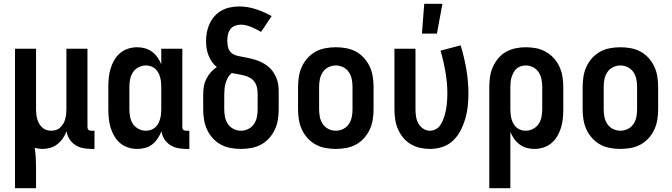

<svg xmlns="http://www.w3.org/2000/svg" viewBox="-20 -777 3540 1012"><path d="M59 215V-520H170V-200Q170 -187 171.5 -174Q173 -161 176.5 -148.5Q180 -136 186.5 -125Q193 -114 202.5 -105Q212 -96 224.5 -92Q237 -88 250 -88Q263 -88 275.5 -92Q288 -96 297.5 -105Q307 -114 313.5 -125Q320 -136 323.5 -148.5Q327 -161 328.5 -174Q330 -187 330 -200V-520H441V-108Q441 -104 442 -100Q443 -96 446 -93Q449 -90 453 -89Q457 -88 461 -88H478V8H461Q439 8 417 3.5Q395 -1 376.5 -13Q358 -25 346 -44Q334 -63 331 -85Q323 -65 311 -47.5Q299 -30 282.5 -17Q266 -4 245.5 2Q225 8 204 8Q194 8 183.5 6.5Q173 5 163 2Q167 28 168.5 54.5Q170 81 170 107V215Z M703 8Q679 8 655.5 0.5Q632 -7 613.5 -22.5Q595 -38 582.5 -59.5Q570 -81 563 -104Q556 -127 553.5 -151.5Q551 -176 551 -200V-320Q551 -344 553.5 -368.5Q556 -393 563 -416Q570 -439 582.5 -460.5Q595 -482 613.5 -497.5Q632 -513 655.5 -520.5Q679 -528 703 -528Q724 -528 744 -522.5Q764 -517 781 -504.5Q798 -492 810 -475Q822 -458 830 -438V-520H941V-108Q941 -104 942 -100Q943 -96 946 -93Q949 -90 953 -89Q957 -88 961 -88H978V8H961Q939 8 917 3.5Q895 -1 876.5 -13Q858 -25 846 -44Q834 -63 831 -85Q823 -65 811 -47Q799 -29 782.5 -16Q766 -3 745 2.5Q724 8 703 8ZM749 -88Q762 -88 774.5 -92Q787 -96 797 -104.5Q807 -113 813.5 -124.5Q820 -136 823.5 -148.5Q827 -161 828.5 -174Q830 -187 830 -200V-320Q830 -333 828.5 -346Q827 -359 823.5 -371.5Q820 -384 813.5 -395.5Q807 -407 797 -415.5Q787 -424 774.5 -428Q762 -432 749 -432Q729 -432 710.5 -422.5Q692 -413 681 -396.5Q670 -380 666 -360Q662 -340 662 -320V-200Q662 -180 666 -160Q670 -140 681 -123.5Q692 -107 710.5 -97.5Q729 -88 749 -88Z M1250 8Q1223 8 1195.5 3Q1168 -2 1144 -15Q1120 -28 1101.5 -48.5Q1083 -69 1071.5 -93.5Q1060 -118 1055.5 -145.5Q1051 -173 1051 -200V-279Q1051 -300 1054.5 -321Q1058 -342 1067.5 -361Q1077 -380 1091 -396Q1105 -412 1123 -424Q1108 -435 1097 -451Q1086 -467 1079 -485Q1072 -503 1069 -522Q1066 -541 1066 -560Q1066 -584 1070.5 -607.5Q1075 -631 1085 -652.5Q1095 -674 1111 -692Q1127 -710 1148 -721.5Q1169 -733 1192.5 -738Q1216 -743 1239 -743Q1285 -743 1329 -728.5Q1373 -714 1412 -692L1356 -609Q1344 -616 1331 -622.5Q1318 -629 1305 -634.5Q1292 -640 1278 -643.5Q1264 -647 1249 -647Q1233 -647 1218 -641Q1203 -635 1193.5 -622Q1184 -609 1181 -593Q1178 -577 1178 -561Q1178 -546 1181.5 -530Q1185 -514 1195.5 -502.5Q1206 -491 1221.5 -486Q1237 -481 1252.5 -478.5Q1268 -476 1283.5 -472.5Q1299 -469 1314.5 -465Q1330 -461 1344.5 -455Q1359 -449 1372.5 -441Q1386 -433 1398 -422.5Q1410 -412 1419 -399Q1428 -386 1434.5 -371.5Q1441 -357 1444.5 -341.5Q1448 -326 1448.5 -310.5Q1449 -295 1449 -279V-200Q1449 -173 1444.5 -145.5Q1440 -118 1428.5 -93.5Q1417 -69 1398.5 -48.5Q1380 -28 1356 -15Q1332 -2 1304.5 3Q1277 8 1250 8ZM1250 -88Q1270 -88 1288.5 -97Q1307 -106 1318.5 -123Q1330 -140 1334 -160Q1338 -180 1338 -200V-279Q1338 -296 1335 -313Q1332 -330 1322.5 -344Q1313 -358 1298.5 -366.5Q1284 -375 1267.5 -379Q1251 -383 1234.5 -386Q1218 -389 1201 -392Q1189 -382 1181.5 -368.5Q1174 -355 1169.5 -340Q1165 -325 1163.5 -309.5Q1162 -294 1162 -279V-200Q1162 -180 1166 -160Q1170 -140 1181.5 -123Q1193 -106 1211.5 -97Q1230 -88 1250 -88Z M1750 8Q1723 8 1695.5 3Q1668 -2 1644 -15Q1620 -28 1601.5 -48.5Q1583 -69 1571.5 -93.5Q1560 -118 1555.5 -145.5Q1551 -173 1551 -200V-320Q1551 -347 1555.5 -374.5Q1560 -402 1571.5 -426.5Q1583 -451 1601.5 -471.5Q1620 -492 1644 -505Q1668 -518 1695.5 -523Q1723 -528 1750 -528Q1777 -528 1804.5 -523Q1832 -518 1856 -505Q1880 -492 1898.5 -471.5Q1917 -451 1928.5 -426.5Q1940 -402 1944.5 -374.5Q1949 -347 1949 -320V-200Q1949 -173 1944.5 -145.5Q1940 -118 1928.5 -93.5Q1917 -69 1898.5 -48.5Q1880 -28 1856 -15Q1832 -2 1804.5 3Q1777 8 1750 8ZM1750 -88Q1770 -88 1788.5 -97Q1807 -106 1818.5 -123Q1830 -140 1834 -160Q1838 -180 1838 -200V-320Q1838 -340 1834 -360Q1830 -380 1818.5 -397Q1807 -414 1788.5 -423Q1770 -432 1750 -432Q1730 -432 1711.5 -423Q1693 -414 1681.5 -397Q1670 -380 1666 -360Q1662 -340 1662 -320V-200Q1662 -180 1666 -160Q1670 -140 1681.5 -123Q1693 -106 1711.5 -97Q1730 -88 1750 -88Z M2204 -600 2216 -757H2312L2283 -600ZM2246 8Q2219 8 2193 2Q2167 -4 2144.5 -17.5Q2122 -31 2105 -51.5Q2088 -72 2077.5 -96.5Q2067 -121 2063 -147.5Q2059 -174 2059 -200V-520H2170V-200Q2170 -181 2173 -162Q2176 -143 2185 -126.5Q2194 -110 2210.5 -99Q2227 -88 2245 -88Q2260 -88 2274 -94.5Q2288 -101 2297 -112.5Q2306 -124 2312 -137.5Q2318 -151 2322.5 -165.5Q2327 -180 2330 -194.5Q2333 -209 2334.5 -223.5Q2336 -238 2337 -253Q2338 -268 2338 -283Q2338 -340 2328 -397.5Q2318 -455 2302 -510L2408 -538Q2427 -476 2438 -412Q2449 -348 2449 -283Q2449 -250 2445.5 -217Q2442 -184 2432.5 -151.5Q2423 -119 2407.5 -89Q2392 -59 2368 -36Q2344 -13 2311.5 -2.5Q2279 8 2246 8Z M2559 215V-320Q2559 -347 2563 -373.5Q2567 -400 2578 -424.5Q2589 -449 2606.5 -470Q2624 -491 2647.5 -504Q2671 -517 2697.5 -522.5Q2724 -528 2751 -528Q2778 -528 2805 -523Q2832 -518 2856 -504.5Q2880 -491 2898.5 -471Q2917 -451 2928.5 -426Q2940 -401 2944.5 -374Q2949 -347 2949 -320V-200Q2949 -176 2946.5 -151.5Q2944 -127 2937 -104Q2930 -81 2917.5 -59.5Q2905 -38 2886.5 -22.5Q2868 -7 2844.5 0.5Q2821 8 2797 8Q2776 8 2756 2.5Q2736 -3 2719 -15.5Q2702 -28 2690 -45Q2678 -62 2670 -82V215ZM2751 -88Q2771 -88 2789.5 -97.5Q2808 -107 2819 -123.5Q2830 -140 2834 -160Q2838 -180 2838 -200V-320Q2838 -340 2834 -360Q2830 -380 2819 -396.5Q2808 -413 2789.5 -422.5Q2771 -432 2751 -432Q2738 -432 2725.5 -428Q2713 -424 2703 -415.5Q2693 -407 2687 -395.5Q2681 -384 2677 -371.5Q2673 -359 2671.5 -346Q2670 -333 2670 -320V-200Q2670 -187 2671.5 -174Q2673 -161 2676.5 -148.5Q2680 -136 2686.5 -124.5Q2693 -113 2703 -104.5Q2713 -96 2725.5 -92Q2738 -88 2751 -88Z M3250 8Q3223 8 3195.5 3Q3168 -2 3144 -15Q3120 -28 3101.5 -48.5Q3083 -69 3071.5 -93.5Q3060 -118 3055.5 -145.5Q3051 -173 3051 -200V-320Q3051 -347 3055.5 -374.5Q3060 -402 3071.5 -426.5Q3083 -451 3101.5 -471.5Q3120 -492 3144 -505Q3168 -518 3195.5 -523Q3223 -528 3250 -528Q3277 -528 3304.5 -523Q3332 -518 3356 -505Q3380 -492 3398.5 -471.5Q3417 -451 3428.5 -426.5Q3440 -402 3444.5 -374.5Q3449 -347 3449 -320V-200Q3449 -173 3444.5 -145.5Q3440 -118 3428.5 -93.5Q3417 -69 3398.5 -48.5Q3380 -28 3356 -15Q3332 -2 3304.5 3Q3277 8 3250 8ZM3250 -88Q3270 -88 3288.5 -97Q3307 -106 3318.5 -123Q3330 -140 3334 -160Q3338 -180 3338 -200V-320Q3338 -340 3334 -360Q3330 -380 3318.5 -397Q3307 -414 3288.5 -423Q3270 -432 3250 -432Q3230 -432 3211.5 -423Q3193 -414 3181.5 -397Q3170 -380 3166 -360Q3162 -340 3162 -320V-200Q3162 -180 3166 -160Q3170 -140 3181.5 -123Q3193 -106 3211.5 -97Q3230 -88 3250 -88Z"/></svg>

Font: Iosevka SS18
Style: Bold
Weight: 700
Monospace: yes
Designer: Belleve Invis
Foundry: Belleve Invis
Version: Version 25.1.1; ttfautohint (v1.8.4)